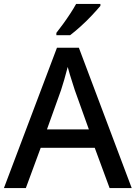

<svg xmlns="http://www.w3.org/2000/svg" viewBox="-20 -1054 694 981"><path d="M540 -93 464 -299H188L112 -93H0L271 -810H383L653 -93ZM362 -594Q359 -605 351.5 -627Q344 -649 337 -673Q330 -697 326 -712Q318 -681 308 -646Q298 -611 292 -594L220 -393H434ZM493 -1024Q478 -1006 451 -977Q424 -948 393 -920Q362 -892 338 -874H268V-886Q283 -905 302 -931Q321 -957 339 -984.5Q357 -1012 369 -1034H493Z"/></svg>

Font: Noto Sans Telugu UI Medium
Style: Regular
Weight: 500
Designer: Jelle Bosma - Monotype Design Team
Foundry: Monotype Imaging Inc.
Version: Version 2.005; ttfautohint (v1.8.4.7-5d5b)